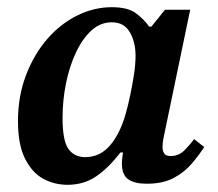

<svg xmlns="http://www.w3.org/2000/svg" viewBox="-20 -500 606 534"><path d="M168 14Q131 14 100 -3Q69 -20 49.5 -59Q30 -98 30 -163Q30 -232 52 -290Q74 -348 110.5 -390.5Q147 -433 194 -456.5Q241 -480 291 -480Q335 -480 357.5 -463.5Q380 -447 395 -426H401L439 -473H509L437 -127Q437 -127 434.5 -114.5Q432 -102 432 -91Q432 -81 436.5 -73.5Q441 -66 455 -66Q477 -66 493 -82Q509 -98 520 -113L548 -91Q533 -68 513 -44.5Q493 -21 463 -5Q433 11 388 11Q354 11 336.5 -1.5Q319 -14 319 -45Q319 -52 320 -60Q321 -68 322 -76H315Q282 -33 247.5 -9.5Q213 14 168 14ZM217 -63Q258 -63 286 -95.5Q314 -128 330 -185Q336 -206 342 -234.5Q348 -263 352.5 -292Q357 -321 357 -345Q357 -383 341 -410.5Q325 -438 291 -438Q259 -438 234 -415Q209 -392 191 -353.5Q173 -315 163.5 -268Q154 -221 154 -172Q154 -108 170.5 -85.5Q187 -63 217 -63Z"/></svg>

Font: STIX Two Text SemiBold
Style: Italic
Weight: 600
Italic angle: -12°
Designer: Ross Mills, John Hudson & Paul Hanslow, Tiro Typeworks Ltd; with prior portions MicroPress Inc. and Coen Hoffman, Elsevi
Foundry: Tiro Typeworks Ltd
Version: Version 2.13 b171